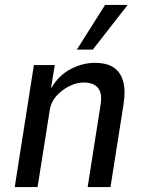

<svg xmlns="http://www.w3.org/2000/svg" viewBox="-20 -762 586 782"><path d="M40 0 118 -497H203L188 -405H190Q220 -456 268.5 -481Q317 -506 366 -506Q416 -506 444 -486.5Q472 -467 482 -429Q492 -391 483 -336L430 0H337L388 -325Q395 -361 389.5 -382.5Q384 -404 366.5 -415Q349 -426 321 -426Q292 -426 262 -411Q232 -396 210 -371.5Q188 -347 183 -316L133 0ZM293 -560 408 -742H500L358 -560Z"/></svg>

Font: Nunito Sans 7pt Condensed Medium
Style: Italic
Weight: 500
Width: 3
Italic angle: -9°
Designer: Vernon Adams
Foundry: Vernon Adams
Version: Version 3.101;gftools[0.9.27]